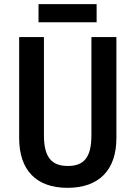

<svg xmlns="http://www.w3.org/2000/svg" viewBox="-20 -892 651 922"><path d="M444 -872H165V-785H444ZM539 -229V-714H419V-243C419 -137 384 -95 306 -95C231 -95 191 -133 191 -242V-714H72V-229C72 -75 154 10 304 10C459 10 539 -79 539 -229Z"/></svg>

Font: Noto Sans Tamil Condensed SemiBold
Style: Regular
Weight: 600
Width: 3
Designer: Jelle Bosma - Monotype Design Team
Foundry: Monotype Imaging Inc.
Version: Version 2.004